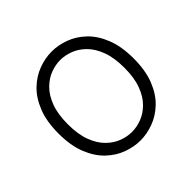

<svg xmlns="http://www.w3.org/2000/svg" viewBox="-146 -713 876 876"><g transform="rotate(-45 292.5 -275.0)"><path d="M292.5 12Q250.5 12 207.8 -3.8Q165 -19.5 129.2 -53.8Q93.5 -88 71.8 -142.8Q50 -197.5 50 -275Q50 -352.5 71.8 -407.2Q93.5 -462 129.2 -496.2Q165 -530.5 207.8 -546.2Q250.5 -562 292.5 -562Q334.5 -562 377.2 -546.2Q420 -530.5 455.8 -496.2Q491.5 -462 513.2 -407.2Q535 -352.5 535 -275Q535 -197.5 513.2 -142.8Q491.5 -88 455.8 -53.8Q420 -19.5 377.2 -3.8Q334.5 12 292.5 12ZM292.5 -43Q323 -43 355 -55Q387 -67 414.2 -94Q441.5 -121 458.2 -165.5Q475 -210 475 -275Q475 -340 458.2 -384.5Q441.5 -429 414.2 -456Q387 -483 355 -495Q323 -507 292.5 -507Q262 -507 230 -495Q198 -483 170.8 -456Q143.5 -429 126.8 -384.5Q110 -340 110 -275Q110 -210 126.8 -165.5Q143.5 -121 170.8 -94Q198 -67 230 -55Q262 -43 292.5 -43Z"/></g></svg>

Font: Junction Light
Style: Regular
Weight: 300
Designer: Caroline Hadilaksono
Foundry: Caroline Hadilaksono, Tyler Finck, The League of Moveable Type
Version: Version 2.000; ttfautohint (v1.8.3)